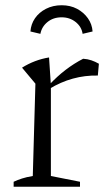

<svg xmlns="http://www.w3.org/2000/svg" viewBox="-20 -712 407 732"><path d="M353 -424Q255 -426 168 -373V-389Q198 -421 230 -445.5Q262 -470 297 -488Q314 -487 328.5 -482Q343 -477 357 -469ZM32 0V-19Q47 -26 64 -31.5Q81 -37 105 -41L115 -393L64 -454Q112 -484 167 -493L174 -387V-41L285 -19V0ZM215 -692Q248 -692 273.5 -678.5Q299 -665 315 -642.5Q331 -620 333 -592L295 -583Q291 -610 268.5 -628Q246 -646 215 -646Q183 -646 161 -628Q139 -610 134 -583L96 -592Q98 -620 113.5 -642.5Q129 -665 155.5 -678.5Q182 -692 215 -692Z"/></svg>

Font: Piazzolla 24pt Light
Style: Regular
Weight: 300
Designer: Juan Pablo del Peral
Foundry: Huerta Tipografica
Version: Version 2.005